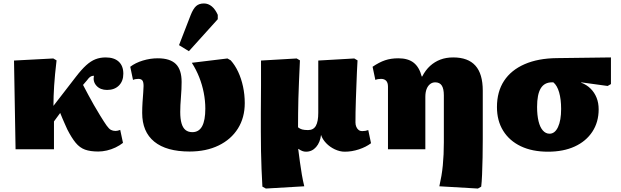

<svg xmlns="http://www.w3.org/2000/svg" viewBox="-20 -863 3592 1110"><path d="M548 13Q502 13 471.5 2Q441 -9 417.5 -37.5Q394 -66 369 -115Q361 -133 354 -148.5Q347 -164 340.5 -179.5Q334 -195 328 -210L292 -161V0H70L61 -513L288 -525L307 -514Q302 -472 298.5 -435.5Q295 -399 293 -367.5Q291 -336 290 -307.5Q289 -279 289 -251L418 -418Q451 -461 478 -485.5Q505 -510 532 -520.5Q559 -531 591 -531Q640 -531 666.5 -506.5Q693 -482 693 -437Q693 -394 667.5 -368.5Q642 -343 599 -343Q560 -343 538 -367Q516 -391 523 -425Q516 -425 510 -423Q504 -421 498 -416Q492 -411 484 -400L460 -372Q476 -342 491 -313.5Q506 -285 522.5 -256.5Q539 -228 559 -195Q583 -156 596.5 -137Q610 -118 621.5 -112Q633 -106 648 -106Q655 -106 660.5 -107.5Q666 -109 675 -112L691 -37Q672 -22 648 -10.5Q624 1 598 7Q572 13 548 13Z M1076 13Q942 13 872 -44Q802 -101 802 -210Q802 -241 804 -271.5Q806 -302 808 -327Q810 -352 810 -366Q810 -389 803 -398Q796 -407 779 -407Q772 -407 763.5 -405.5Q755 -404 749 -401L733 -477Q763 -500 806 -513Q849 -526 892 -526Q963 -526 996.5 -493Q1030 -460 1030 -389Q1030 -370 1029 -347Q1028 -324 1026 -300.5Q1024 -277 1023 -255.5Q1022 -234 1022 -216Q1022 -176 1029.5 -150Q1037 -124 1052.5 -111.5Q1068 -99 1092 -99Q1130 -99 1148.5 -133Q1167 -167 1167 -235Q1167 -280 1158 -326.5Q1149 -373 1131.5 -417Q1114 -461 1089 -500L1295 -525L1314 -514Q1339 -486 1357 -447.5Q1375 -409 1385 -362.5Q1395 -316 1395 -267Q1395 -183 1355.5 -120Q1316 -57 1244 -22Q1172 13 1076 13ZM1072 -567 1015 -602 1082 -775Q1097 -813 1114 -828Q1131 -843 1159 -843Q1184 -843 1204.5 -826Q1225 -809 1239 -777V-752Z M1517 227 1497 216Q1494 164 1492 114Q1490 64 1489 11Q1488 -42 1488 -103Q1488 -119 1488 -147Q1488 -175 1488 -211.5Q1488 -248 1488.5 -288.5Q1489 -329 1489 -370Q1489 -411 1489 -448Q1489 -485 1489 -513L1695 -525L1714 -514Q1711 -444 1708.5 -390Q1706 -336 1705 -292Q1704 -248 1703.5 -208.5Q1703 -169 1703 -127Q1714 -118 1727 -114.5Q1740 -111 1761 -111Q1792 -111 1806 -135.5Q1820 -160 1820 -211Q1820 -220 1820 -238.5Q1820 -257 1820 -281Q1820 -305 1820 -334Q1820 -363 1820 -393.5Q1820 -424 1820 -454.5Q1820 -485 1820 -513L2028 -525L2047 -514Q2045 -484 2043.5 -447Q2042 -410 2040.5 -369.5Q2039 -329 2037.5 -289.5Q2036 -250 2035.5 -215.5Q2035 -181 2035 -155Q2035 -141 2040 -129.5Q2045 -118 2053.5 -111.5Q2062 -105 2073 -105Q2084 -105 2092 -106.5Q2100 -108 2109 -111L2125 -35Q2096 -13 2055 0.5Q2014 14 1973 14Q1945 14 1916 0.5Q1887 -13 1865.5 -35.5Q1844 -58 1836 -83Q1831 -40 1807.5 -13Q1784 14 1749 14Q1738 14 1727.5 10Q1717 6 1706 -2H1704Q1709 37 1714 74Q1719 111 1725 146Q1731 181 1739 214Z M2743 227 2520 214Q2527 183 2532 153.5Q2537 124 2540 93Q2543 62 2544.5 29Q2546 -4 2546 -40V-312Q2546 -350 2534 -368.5Q2522 -387 2496 -387Q2479 -387 2466 -376.5Q2453 -366 2446 -347.5Q2439 -329 2439 -303V0H2223V-362Q2223 -385 2212.5 -396Q2202 -407 2183 -407Q2164 -407 2150 -401L2134 -477Q2172 -503 2206 -514.5Q2240 -526 2283 -526Q2339 -526 2371.5 -500.5Q2404 -475 2418 -421H2421Q2440 -458 2466.5 -482Q2493 -506 2526 -518.5Q2559 -531 2600 -531Q2686 -531 2728.5 -483.5Q2771 -436 2771 -339V-60Q2771 -8 2770 46.5Q2769 101 2767 146.5Q2765 192 2762 216Z M3148 14Q3057 14 2991 -17.5Q2925 -49 2889 -107Q2853 -165 2853 -244Q2853 -333 2894 -395.5Q2935 -458 3013 -492Q3091 -526 3200 -527L3512 -531V-377L3493 -366L3340 -387V-385Q3372 -373 3394.5 -350.5Q3417 -328 3429 -298Q3441 -268 3441 -231Q3441 -157 3404.5 -101.5Q3368 -46 3302.5 -16Q3237 14 3148 14ZM3157 -90Q3188 -90 3206 -128.5Q3224 -167 3224 -233Q3224 -289 3212.5 -329Q3201 -369 3179 -387H3171Q3127 -387 3106 -352Q3085 -317 3085 -245Q3085 -197 3093.5 -162Q3102 -127 3118.5 -108.5Q3135 -90 3157 -90Z"/></svg>

Font: Literata Black
Style: Regular
Weight: 900
Designer: Latin by Veronika Burian and Jose Scaglione. Greek by Irene Vlachou. Cyrillic by Vera Evstafieva.
Foundry: TypeTogether
Version: Version 3.103;gftools[0.9.29]